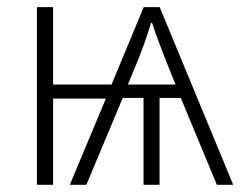

<svg xmlns="http://www.w3.org/2000/svg" viewBox="-20 -513 673 533"><path d="M423.3 -493.2 627.4 0H582L481.9 -241.2H422.9V0H378.4V-241.2H320.8L219.7 0H173.8L273.9 -239.3H127.4V0H82.5V-493.2H127.4V-278.3H289.6L378.9 -493.2ZM335 -278.3H467.3Q415.5 -405.8 402.3 -449.2H399.4Q388.2 -413.1 377.4 -383.3Q366.7 -353.5 335 -278.3Z"/></svg>

Font: Bpm'online Open Sans Light
Style: Regular
Weight: 300
Foundry: Ascender Corporation
Version: Version 1.10